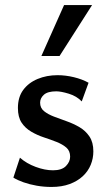

<svg xmlns="http://www.w3.org/2000/svg" viewBox="-20 -729 427 761"><path d="M184 12Q154 12 125.5 7Q97 2 73 -6.5Q49 -15 33 -25L59 -104Q85 -81 121.5 -67.5Q158 -54 190 -54Q225 -54 241.5 -71Q258 -88 258 -108Q258 -131 243 -144Q228 -157 204 -166.5Q180 -176 154 -184.5Q128 -193 104 -207Q80 -221 65.5 -243Q51 -265 51 -301Q51 -344 72 -372.5Q93 -401 129 -416Q165 -431 208 -431Q240 -431 273 -423Q306 -415 331 -401L304 -327Q284 -348 253 -357.5Q222 -367 203 -367Q169 -367 154 -353.5Q139 -340 139 -322Q139 -301 154.5 -288.5Q170 -276 193.5 -267Q217 -258 244 -248.5Q271 -239 295 -225Q319 -211 334.5 -188Q350 -165 350 -129Q350 -101 339.5 -75.5Q329 -50 308 -30.5Q287 -11 256 0.5Q225 12 184 12ZM144 -507 234 -709H345L216 -507Z"/></svg>

Font: Ysabeau Office SemiBold
Style: Regular
Weight: 600
Designer: Christian Thalmann (Catharsis Fonts)
Version: Version 2.001;gftools[0.9.30]; featfreeze: tnum,lnum,ss02